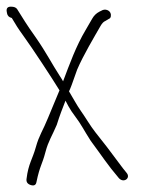

<svg xmlns="http://www.w3.org/2000/svg" viewBox="-36 -520 481 576"><path d="M272.4 -490 262.2 -485C253 -480.3 245.7 -473.2 240.3 -463.5C234.9 -453.8 228.4 -442.7 220.9 -430C192.3 -382.1 172.5 -327.1 153.2 -276C152.4 -278 148.9 -283.7 142.8 -293C119.8 -328.3 103.1 -361.9 71.5 -407.4C40.4 -451.1 34.6 -462.4 15.5 -492.5C12.4 -497.5 6.1 -500 -3.2 -500C-12.6 -500 -16.8 -495.7 -16.1 -487L-14.9 -480C-13.7 -472.7 -8.9 -468 -0.6 -466C9.2 -448.8 20.4 -431.4 33.3 -413.8C62 -374.3 120.9 -284.4 142.5 -249C128.9 -215.4 116.7 -188 108.3 -166.8C93 -128.6 81.5 -114.8 71.5 -78.5C61.7 -43 49 -28.5 43.7 16C42.1 25.6 46.3 32 56.2 35.1C66.1 38.2 71.8 35.2 73.4 26C83.7 -23.4 90.2 -25 100.4 -64C109.1 -97.2 120.6 -112.8 134.3 -145.5C143.6 -175.3 151.2 -193.9 160.5 -218C160.6 -217.3 163.5 -211.8 169.2 -201.5C175 -191.2 181.4 -181.3 188.6 -172C207.9 -146.8 215.6 -129.3 236.2 -97.5C268.5 -54.1 286.8 -25.1 320.3 14C334.8 30.8 357.4 14.3 343.7 -1.6C337.1 -9.3 329.2 -19.6 319.8 -32.4C296.4 -64.6 273.5 -93.9 249.9 -123.5C235.4 -141.7 219.3 -169.6 206.4 -187.5C195.5 -202.6 180.2 -230.9 171 -246C173.7 -250.1 181.8 -271.8 195.4 -311C213.6 -353.8 247 -409.6 265.8 -442.5C270.2 -450.2 274.9 -455 279.9 -457L289.9 -463C293.7 -464.3 295.9 -467 296.5 -471C299.1 -486.3 283.9 -494.1 272.4 -490Z"/></svg>

Font: MewTooHand
Style: CondLta
Weight: 400
Designer: Mew Too, Robert Jablonski
Version: Version 0.77